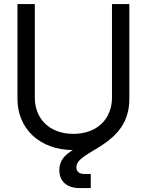

<svg xmlns="http://www.w3.org/2000/svg" viewBox="-20 -748 743 972"><path d="M381.8 204.1H439.5V132.8H409.2C379.4 132.8 366.7 120.1 366.7 98.6C366.7 11.2 634.8 -3.9 634.8 -247.1V-727.5H546.9V-253.9C546.9 -147.5 473.1 -70.3 351.6 -70.3C230 -70.3 156.2 -147.5 156.2 -253.9V-727.5H68.4V-247.1C68.4 -98.6 178.7 10.3 348.6 11.7C308.6 35.6 280.3 64.9 280.3 112.3C280.3 172.9 321.8 204.1 381.8 204.1Z"/></svg>

Font: Raveo Display Display
Style: Regular
Weight: 400
Designer: Jakub Foglar, Rasmus Andersson (Inter)
Foundry: Jakubfoglar.com
Version: Version 1.100;Glyphs 3.2.3 (3260)